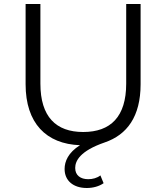

<svg xmlns="http://www.w3.org/2000/svg" viewBox="-20 -720 832 960"><path d="M611 -700V-302C611 -136 533 -60 396 -60C260 -60 182 -136 182 -302V-700H108V-299C108 -104 211 0 380 6C321 43 303 87 303 125C303 183 346 220 414 220C445 220 475 212 498 196L482 157C466 170 443 176 421 176C383 176 356 157 356 120C356 85 379 35 504 -8C615 -46 683 -137 683 -299V-700Z"/></svg>

Font: Talent
Style: Regular
Weight: 400
Designer: Mike Powis
Version: Version 1.001;hotconv 1.0.109;makeotfexe 2.5.65596